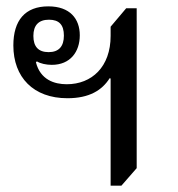

<svg xmlns="http://www.w3.org/2000/svg" viewBox="-20 -578 560 604"><path d="M328 6H362L410 -49V-552H377L328 -494V-465C328 -368 269 -313 190 -313C151 -313 107 -327 93 -382L96 -385C107 -378 125 -374 143 -374C201 -374 231 -415 231 -467C231 -519 200 -558 132 -558C59 -558 22 -514 22 -435C22 -335 85 -269 192 -269C261 -269 301 -294 325 -332L328 -331ZM133 -414C101 -414 85 -431 85 -465C85 -499 102 -516 134 -516C166 -516 181 -500 181 -466C181 -432 165 -414 133 -414Z"/></svg>

Font: Noto Serif Thai
Style: Regular
Weight: 400
Designer: Monotype Design Team
Foundry: Monotype Imaging Inc.
Version: Version 1.901